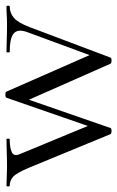

<svg xmlns="http://www.w3.org/2000/svg" viewBox="116 -549 433 711"><g transform="rotate(-90 332.5 -193.5)"><path d="M191.2 -1 66.8 -303Q47.4 -349 33.3 -361.5Q19.2 -374 0.4 -374Q-2.6 -374 -2.6 -380Q-2.6 -386 0.4 -386Q15 -386 32.5 -385Q50 -384 68.6 -384Q100.8 -384 125.3 -385Q149.8 -386 171.8 -386Q174.8 -386 174.8 -380Q174.8 -374 171.8 -374Q140.4 -374 123.9 -366.1Q107.4 -358.2 118 -335L230.8 -62.2L200.8 -24.8L326 -386Q328 -390.2 337.5 -390.1Q347 -390 348.8 -386L491 -62.2L463.2 -22L567.8 -305.8Q582.2 -342 565.4 -358Q548.6 -374 495.8 -374Q493.8 -374 493.8 -380Q493.8 -386 495.8 -386Q519.8 -386 541.3 -385Q562.8 -384 596.8 -384Q618.4 -384 631.9 -385Q645.4 -386 664.2 -386Q667 -386 667 -380Q667 -374 664.2 -374Q640 -374 621.9 -358.5Q603.8 -343 587.8 -300.8L474.8 -1Q473.8 3 463.9 3Q454 3 452 -1L309 -324.8L339.2 -362.2L214 -1Q212.8 3 203 3Q193.2 3 191.2 -1Z"/></g></svg>

Font: Cormorant Infant Light
Style: Regular
Weight: 300
Designer: Christian Thalmann (Catharsis Fonts)
Foundry: Catharsis Fonts
Version: Version 4.001